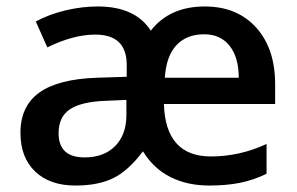

<svg xmlns="http://www.w3.org/2000/svg" viewBox="-20 -570 927 600"><path d="M43.9 -154.8Q43.9 -238.8 103.3 -281Q162.6 -323.2 284.2 -327.1L376 -330.1V-367.2Q376 -461.9 277.8 -461.9Q209 -461.9 127.9 -421.9L91.8 -502.9Q134.8 -525.9 185.8 -537.8Q236.8 -549.8 285.2 -549.8Q402.8 -549.8 451.2 -474.1Q509.8 -549.8 620.1 -549.8Q720.7 -549.8 780.3 -484.1Q839.8 -418.5 839.8 -307.1V-245.1H492.2Q497.1 -81.1 639.2 -81.1Q729 -81.1 813 -120.1V-26.9Q771 -6.8 729.2 1.5Q687.5 9.8 633.8 9.8Q565.4 9.8 512.5 -16.8Q459.5 -43.5 426.8 -97.2Q380.9 -36.1 333.7 -13.2Q286.6 9.8 215.8 9.8Q135.3 9.8 89.6 -34.2Q43.9 -78.1 43.9 -154.8ZM163.1 -153.8Q163.1 -78.1 244.1 -78.1Q304.7 -78.1 339.8 -113.5Q375 -148.9 375 -210.9V-257.8L309.1 -254.9Q233.4 -252 198.2 -228.3Q163.1 -204.6 163.1 -153.8ZM618.2 -462.9Q563.5 -462.9 531.5 -429Q499.5 -395 495.1 -327.1H726.1Q726.1 -390.6 697.5 -426.8Q668.9 -462.9 618.2 -462.9Z"/></svg>

Font: CAA NEO Sans SemiBold
Style: Regular
Weight: 600
Version: Version 1.10